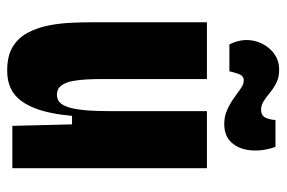

<svg xmlns="http://www.w3.org/2000/svg" viewBox="-148 -616 778 521"><g transform="rotate(90 240.5 -355.0)"><path d="M171 14Q131 14 106.5 -1Q82 -16 68.5 -41.5Q55 -67 49 -96.5Q43 -126 41.5 -156Q40 -186 40 -210V-528H194V-241Q194 -223 195 -202.5Q196 -182 199.5 -163Q203 -144 212 -132.5Q221 -121 236 -121Q252 -121 260.5 -132Q269 -143 273.5 -163.5Q278 -184 279.5 -209Q281 -234 281 -262V-528H436V-225V0H321L317 -162H294Q288 -98 272.5 -59.5Q257 -21 232.5 -3.5Q208 14 171 14ZM316 -575Q295 -575 277.5 -583Q260 -591 246 -601Q232 -611 220 -619.5Q208 -628 198 -628Q185 -628 180 -613.5Q175 -599 173 -589H100Q84 -621 89.5 -651.5Q95 -682 116.5 -703Q138 -724 169 -724Q189 -724 204 -716.5Q219 -709 231 -699Q243 -689 254 -682Q265 -675 277 -675Q294 -675 299.5 -688.5Q305 -702 305 -714H378Q390 -681 387.5 -648.5Q385 -616 367 -595.5Q349 -575 316 -575Z"/></g></svg>

Font: Bricolage Grotesque Condensed ExtraBold
Style: Regular
Weight: 800
Width: 3
Designer: Mathieu Triay
Foundry: Atelier Triay
Version: Version 1.000;gftools[0.9.30]